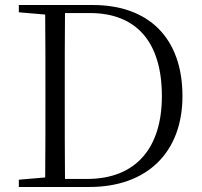

<svg xmlns="http://www.w3.org/2000/svg" viewBox="-20 -745 806 765"><path d="M55 -696 160 -687C161 -589 161 -489 161 -384V-357C161 -238 161 -136 160 -38L55 -29V0H336C567 0 707 -139 707 -362C707 -594 572 -725 350 -725H55ZM239 -32C238 -133 238 -235 238 -357V-384C238 -491 238 -594 239 -693H338C523 -693 625 -578 625 -362C625 -158 524 -32 326 -32Z"/></svg>

Font: Noto Serif SC Light
Style: Regular
Weight: 300
Designer: Ryoko NISHIZUKA 西塚涼子 (kana & ideographs); Frank Grießhammer (Latin, Greek & Cyrillic); Wenlong ZHANG 张文龙 (bopomofo); San
Foundry: Adobe
Version: Version 2.001;hotconv 1.1.0;makeotfexe 2.6.0